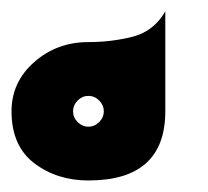

<svg xmlns="http://www.w3.org/2000/svg" viewBox="-20 -313 360 333"><path d="M133.3 0Q266.7 0 266.7 -120V-293.3Q246.7 -258.7 210 -249.3Q173.3 -240 133.3 -240Q78.7 -240 39.3 -205.3Q0 -170.7 0 -120Q0 -60 39.3 -30Q78.7 0 133.3 0ZM133.3 -93.3Q122.7 -93.3 114.7 -101.3Q106.7 -109.3 106.7 -120Q106.7 -130.7 114.7 -138.7Q122.7 -146.7 133.3 -146.7Q144 -146.7 152 -138.7Q160 -130.7 160 -120Q160 -109.3 152 -101.3Q144 -93.3 133.3 -93.3Z"/></svg>

Font: Qahiri
Style: Regular
Weight: 400
Designer: Khaled Hosny
Foundry: Alif Type
Version: Version 3.00